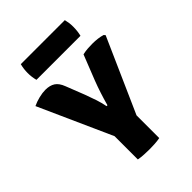

<svg xmlns="http://www.w3.org/2000/svg" viewBox="-215 -831 936 936"><g transform="rotate(-45 253.0 -363.0)"><path d="M353.5 -549.5Q370.5 -553.5 387.8 -554.8Q405 -556 419.5 -556Q439 -556 457.2 -553.8Q475.5 -551.5 489.5 -547L496 -539.5L326 -156.5V0Q308 3.5 288.5 4.5Q269 5.5 254 5.5Q240.5 5.5 218.5 4.5Q196.5 3.5 178.5 0V-160.5L9.5 -537Q30.5 -547 55 -553Q79.5 -559 99.5 -559Q130.5 -559 150 -546.2Q169.5 -533.5 181.5 -502L219.5 -405Q232.5 -370 240.5 -345.8Q248.5 -321.5 254.5 -291.5H260.5Q279.5 -360.5 302 -419ZM103.5 -624Q96.5 -650 96.5 -678Q96.5 -705 103.5 -732H407Q410.5 -717 412 -706.2Q413.5 -695.5 413.5 -679.5Q413.5 -651 407 -624Z"/></g></svg>

Font: Signika Negative SC
Style: Bold
Weight: 700
Designer: Anna Giedryś
Foundry: Anna Giedryś
Version: Version 2.000; ttfautohint (v1.8.3) -l 8 -r 50 -G 200 -x 9 -